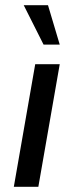

<svg xmlns="http://www.w3.org/2000/svg" viewBox="-20 -716 284 736"><path d="M33 0 115 -470H209L127 0ZM147 -545 71 -696H164L209 -545Z"/></svg>

Font: Gantari Medium
Style: Italic
Weight: 500
Italic angle: -10°
Designer: Anugrah Pasau
Foundry: Lafontype
Version: Version 1.000